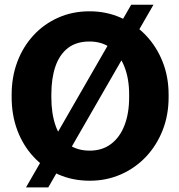

<svg xmlns="http://www.w3.org/2000/svg" viewBox="-20 -770 775 829"><path d="M367.7 10.3Q293.9 10.3 232.2 -16.8Q170.4 -43.9 125 -92.8Q79.6 -141.6 54.9 -207.3Q30.3 -272.9 30.3 -350.1V-361.3Q30.3 -438 54.9 -503.4Q79.6 -568.8 124.8 -617.7Q169.9 -666.5 231.4 -693.8Q293 -721.2 366.7 -721.2Q439 -721.2 501 -693.8Q563 -666.5 609.6 -617.7Q656.2 -568.8 682.1 -503.4Q708 -438 708 -361.3V-350.1Q708 -272.9 682.1 -207.3Q656.2 -141.6 609.9 -92.8Q563.5 -43.9 501.5 -16.8Q439.5 10.3 367.7 10.3ZM367.7 -119.6Q421.4 -119.6 459.5 -148.4Q497.6 -177.2 517.6 -229Q537.6 -280.8 537.6 -350.1V-362.3Q537.6 -430.2 517.3 -481.7Q497.1 -533.2 459 -562Q420.9 -590.8 366.7 -590.8Q309.6 -590.8 273.2 -562.5Q236.8 -534.2 219.2 -482.9Q201.7 -431.6 201.7 -362.3V-350.1Q201.7 -280.8 219.5 -228.8Q237.3 -176.8 274.2 -148.2Q311 -119.6 367.7 -119.6ZM92.3 39.1 546.4 -749.5H642.6L188.5 39.1Z"/></svg>

Font: Roboto Slab LO Black
Style: Regular
Weight: 900
Designer: Google
Version: Version 2.000